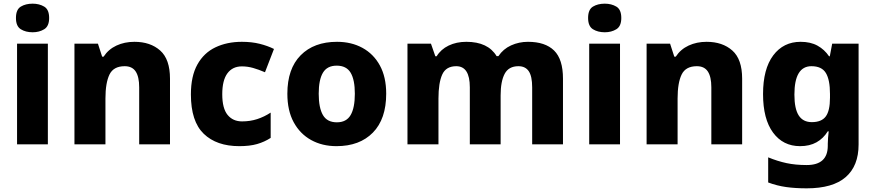

<svg xmlns="http://www.w3.org/2000/svg" viewBox="-20 -787 4775 1047"><path d="M158 -767Q194 -767 221 -751Q248 -735 248 -689Q248 -644 221 -627.5Q194 -611 158 -611Q120 -611 93.5 -627.5Q67 -644 67 -689Q67 -735 93.5 -751Q120 -767 158 -767ZM241 -549V0H73V-549Z M713 -559Q800 -559 853.5 -511.5Q907 -464 907 -358V0H739V-311Q739 -368 720 -397Q701 -426 660 -426Q599 -426 577 -380.5Q555 -335 555 -250V0H386V-549H514L537 -478H545Q571 -518 615 -538.5Q659 -559 713 -559Z M1285 10Q1161 10 1091 -57.5Q1021 -125 1021 -272Q1021 -372 1056.5 -435.5Q1092 -499 1155 -529Q1218 -559 1299 -559Q1353 -559 1396.5 -548Q1440 -537 1474 -520L1425 -393Q1390 -408 1360 -416.5Q1330 -425 1299 -425Q1248 -425 1220 -387Q1192 -349 1192 -273Q1192 -196 1221 -160.5Q1250 -125 1300 -125Q1344 -125 1382.5 -137.5Q1421 -150 1456 -173V-35Q1422 -13 1382 -1.5Q1342 10 1285 10Z M2086 -276Q2086 -138 2013.5 -64Q1941 10 1815 10Q1737 10 1676.5 -23.5Q1616 -57 1581.5 -120.5Q1547 -184 1547 -276Q1547 -412 1619.5 -485.5Q1692 -559 1818 -559Q1896 -559 1956.5 -526Q2017 -493 2051.5 -430Q2086 -367 2086 -276ZM1718 -276Q1718 -199 1741 -159.5Q1764 -120 1817 -120Q1869 -120 1892 -159.5Q1915 -199 1915 -276Q1915 -352 1892 -390.5Q1869 -429 1816 -429Q1764 -429 1741 -390.5Q1718 -352 1718 -276Z M2859 -559Q2953 -559 3001.5 -511.5Q3050 -464 3050 -358V0H2882V-311Q2882 -371 2863.5 -398.5Q2845 -426 2807 -426Q2754 -426 2732 -384.5Q2710 -343 2710 -267V0H2542V-311Q2542 -426 2468 -426Q2412 -426 2391.5 -380.5Q2371 -335 2371 -250V0H2202V-549H2330L2354 -480H2361Q2384 -518 2426.5 -538.5Q2469 -559 2523 -559Q2641 -559 2688 -481H2698Q2724 -520 2767 -539.5Q2810 -559 2859 -559Z M3278 -767Q3314 -767 3341 -751Q3368 -735 3368 -689Q3368 -644 3341 -627.5Q3314 -611 3278 -611Q3240 -611 3213.5 -627.5Q3187 -644 3187 -689Q3187 -735 3213.5 -751Q3240 -767 3278 -767ZM3361 -549V0H3193V-549Z M3833 -559Q3920 -559 3973.5 -511.5Q4027 -464 4027 -358V0H3859V-311Q3859 -368 3840 -397Q3821 -426 3780 -426Q3719 -426 3697 -380.5Q3675 -335 3675 -250V0H3506V-549H3634L3657 -478H3665Q3691 -518 3735 -538.5Q3779 -559 3833 -559Z M4346 -559Q4400 -559 4438 -538Q4476 -517 4501 -480H4505L4518 -549H4662V1Q4662 118 4591.5 179Q4521 240 4379 240Q4317 240 4267 233Q4217 226 4169 208V71Q4220 92 4269 102.5Q4318 113 4379 113Q4494 113 4494 8V-3Q4494 -17 4495.5 -35.5Q4497 -54 4499 -71H4494Q4470 -32 4432.5 -11Q4395 10 4343 10Q4250 10 4195.5 -64Q4141 -138 4141 -274Q4141 -411 4196.5 -485Q4252 -559 4346 -559ZM4405 -426Q4312 -426 4312 -271Q4312 -194 4335.5 -157.5Q4359 -121 4407 -121Q4460 -121 4483 -152Q4506 -183 4506 -254V-275Q4506 -352 4483.5 -389Q4461 -426 4405 -426Z"/></svg>

Font: Noto Sans Sinhala ExtraBold
Style: Regular
Weight: 800
Designer: Jelle Bosma - Monotype Design Team
Foundry: Monotype Imaging Inc.
Version: Version 2.006; ttfautohint (v1.8.4.7-5d5b)